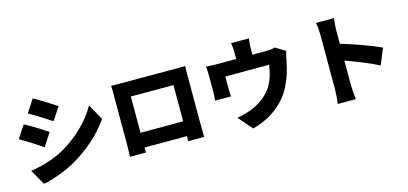

<svg xmlns="http://www.w3.org/2000/svg" viewBox="-72 -1353 4144 1949"><g transform="rotate(-15 2000.0 -378.5)"><path d="M313 -805 225 -671C295 -632 397 -567 457 -527L547 -661C490 -700 383 -767 313 -805ZM108 -98 199 62C285 48 432 -4 534 -61C700 -156 843 -281 939 -422L846 -588C767 -444 623 -303 451 -208C338 -147 221 -117 108 -98ZM157 -575 69 -441C140 -403 241 -337 302 -295L391 -431C335 -470 229 -537 157 -575Z M1728 -566V-185H1280V-566ZM1891 -614C1891 -648 1891 -689 1893 -722C1853 -721 1815 -721 1788 -721H1230C1201 -721 1156 -722 1115 -723C1117 -692 1117 -646 1117 -614V-128C1117 -73 1114 23 1114 23H1281V-30H1727L1725 23H1893C1893 23 1891 -83 1891 -126Z M2819 -669C2799 -662 2772 -657 2728 -657H2582V-724C2582 -757 2584 -776 2590 -826H2403C2411 -776 2412 -757 2412 -724V-657H2203C2163 -657 2133 -658 2096 -662C2100 -637 2101 -594 2101 -571V-399C2101 -368 2099 -333 2096 -304H2263C2260 -326 2259 -361 2259 -386V-514H2720C2706 -423 2683 -343 2635 -276C2581 -203 2505 -153 2433 -123C2386 -104 2322 -86 2270 -77L2396 69C2571 24 2729 -84 2811 -241C2857 -329 2882 -410 2902 -515C2906 -535 2915 -579 2924 -605Z M3881 -383C3797 -424 3603 -495 3468 -534V-671C3468 -719 3474 -763 3478 -801H3289C3297 -763 3301 -711 3301 -671V-100C3301 -59 3296 8 3289 51H3479C3474 6 3468 -73 3468 -100V-357C3574 -319 3711 -266 3812 -214Z"/></g></svg>

Font: Noto Sans Korean Black
Style: Bold
Weight: 900
Designer: Ryoko NISHIZUKA (kana & ideographs); Paul D. Hunt (Latin, Greek & Cyrillic); Wenlong ZHANG (bopomofo); Sandoll Communica
Foundry: Adobe Systems Incorporated
Version: Version 1.000;PS 1;hotconv 1.0.78;makeotf.lib2.5.61930